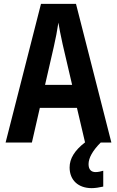

<svg xmlns="http://www.w3.org/2000/svg" viewBox="-20 -737 605 993"><path d="M438 112C438 80 459 42 501 0H556L373 -717H192L9 0H145L186 -179H378L420 0H419C366 41 340 83 340 129C340 195 385 236 454 236C471 236 492 233 514 228V146C501 150 487 153 474 153C453 153 438 141 438 112ZM213 -298 258 -494C268 -538 276 -579 282 -620C286 -594 293 -558 304 -508L353 -298Z"/></svg>

Font: Kathrein 77 Bold Condensed
Style: Regular
Weight: 700
Width: 3
Designer: Lazydogs Typefoundry, based on Open Sans by Ascender Corporation
Foundry: Lazydogs Typefoundry
Version: Version 1.003;PS 001.003;hotconv 1.0.88;makeotf.lib2.5.64775